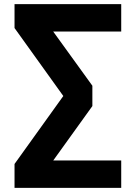

<svg xmlns="http://www.w3.org/2000/svg" viewBox="-20 -725 656 925"><path d="M50 180V65L304 -289V-236L50 -590V-705H564V-573H204L206 -615L425 -312V-214L205 92L203 48H564V180Z"/></svg>

Font: Nunito Sans 6pt ExtraBold
Style: Regular
Weight: 800
Version: Version 3.101;gftools[0.9.27]